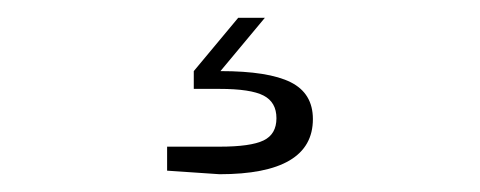

<svg xmlns="http://www.w3.org/2000/svg" viewBox="-20 -31 540 216"><path d="M332 103Q332 165 227 165L168 161V134H227Q262 134 276.5 127Q291 120 291 102Q291 84 276.5 76.5Q262 69 227 69H198V49L248 -11H278L228 49Q282 49 307 61.5Q332 74 332 103Z"/></svg>

Font: Creato Display Light
Style: Regular
Weight: 300
Version: Version 1.000